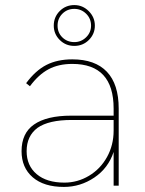

<svg xmlns="http://www.w3.org/2000/svg" viewBox="-20 -732 572 757"><path d="M428 -133Q407 -69 352 -32Q297 5 232 5Q153 5 109 -33Q65 -71 65 -136Q65 -207 114 -241Q164 -276 261 -276H428V-304Q428 -480 265 -480Q211 -480 171.5 -459Q132 -438 98 -392L83 -404Q120 -454 163 -476Q206 -498 265 -498Q355 -498 401.5 -449Q448 -400 448 -304V0H428ZM234 -12Q286 -12 331 -39Q376 -66 402 -113Q428 -160 428 -217V-259H263Q172 -259 128 -228Q85 -196 85 -136Q85 -79 124.5 -45.5Q164 -12 234 -12ZM192 -631Q192 -665 215.5 -688.5Q239 -712 273 -712Q306 -712 330 -688Q354 -664 354 -631Q354 -598 330.5 -574.5Q307 -551 273 -551Q239 -551 215.5 -574.5Q192 -598 192 -631ZM339 -631Q339 -659 319.5 -678Q300 -697 273 -697Q245 -697 226 -678Q207 -659 207 -631Q207 -603 226 -584.5Q245 -566 273 -566Q300 -566 319.5 -585Q339 -604 339 -631Z"/></svg>

Font: Hanken Grotesk Thin
Style: Regular
Weight: 100
Designer: Alfredo Marco Pradil
Foundry: Hanken Design Co.
Version: Version 3.014